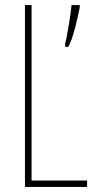

<svg xmlns="http://www.w3.org/2000/svg" viewBox="-20 -734 381 754"><path d="M78 0H322V-25H104V-714H78ZM293 -704V-714H261C259 -687 242 -580 236 -564V-550H248C267 -580 286 -669 293 -704Z"/></svg>

Font: Noto Sans Myanmar UI ExtraCondensed Thin
Style: Regular
Weight: 100
Width: 2
Designer: Monotype Design Team
Foundry: Monotype Imaging Inc.
Version: Version 2.103